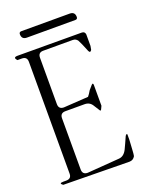

<svg xmlns="http://www.w3.org/2000/svg" viewBox="-155 -955 810 1016"><g transform="rotate(-20 250.0 -446.5)"><path d="M390.6 -752.9Q408.2 -752.9 410.2 -735.4V-670.9L406.2 -649.4Q396.5 -634.8 389.6 -650.4L372.1 -692.4L359.4 -718.8Q349.6 -732.4 332 -732.4H166Q137.7 -732.4 137.7 -703.1V-442.4Q137.7 -413.1 167 -413.1L305.7 -421.9L315.4 -434.6L326.2 -452.1L345.7 -474.6Q355.5 -485.4 356.4 -470.7V-457V-444.3V-393.6V-353.5L348.6 -336.9Q343.8 -325.2 337.9 -336.9L319.3 -366.2Q304.7 -391.6 275.4 -391.6H167Q137.7 -391.6 137.7 -362.3V-74.2Q137.7 -44.9 167 -44.9L347.7 -58.6Q376 -60.5 392.6 -93.8L406.2 -123L422.9 -160.2Q435.5 -175.8 433.6 -155.3V-134.8L431.6 -99.6L429.7 -69.3L428.7 -56.6L426.8 -43.9Q416 -24.4 394.5 -24.4L23.4 -29.3Q1 -44.9 29.3 -44.9H45.9Q75.2 -44.9 75.2 -73.2V-703.1Q75.2 -732.4 45.9 -732.4H21.5Q1 -753.9 30.3 -753.9ZM365.2 -869.1Q394.5 -869.1 394.5 -839.8Q394.5 -827.1 381.8 -827.1H109.4Q80.1 -827.1 80.1 -856.4Q80.1 -869.1 92.8 -869.1Z"/></g></svg>

Font: B2 Hana
Style: Regular
Weight: 500
Version: 2020-08-05; (max)